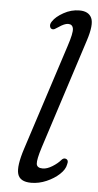

<svg xmlns="http://www.w3.org/2000/svg" viewBox="-53 -751 404 793"><g transform="rotate(5 149.5 -355.0)"><path d="M285.5 -597.5 138 -140.5Q121.5 -88.5 123.5 -71.2Q125.5 -54 149.5 -54Q167.5 -54 189.2 -67.5Q211 -81 224 -96.5Q232 -105 240.5 -102.5Q254.5 -98.5 248.5 -79Q245 -58.5 223.2 -38.2Q201.5 -18 170.2 -4.5Q139 9 107 9Q60 9 51 -22.8Q42 -54.5 66 -128.5L208 -566.5Q226.5 -622.5 223.5 -640.2Q220.5 -658 202.5 -658Q187.5 -658 163 -641Q156 -636 148.8 -632.2Q141.5 -628.5 135 -632Q130 -634.5 128.5 -643Q127 -651.5 134.5 -662.5Q147.5 -682.5 178.8 -700Q210 -717.5 244.5 -717.5Q282.5 -717.5 294.8 -690.8Q307 -664 285.5 -597.5Z"/></g></svg>

Font: Fraunces 9pt SuperSoft Light
Style: Italic
Weight: 300
Italic angle: -16°
Version: Version 1.000;[b76b70a41]